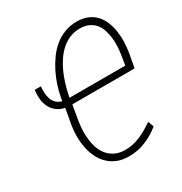

<svg xmlns="http://www.w3.org/2000/svg" viewBox="-170 -845 928 980"><g transform="rotate(-30 293.5 -355.0)"><path d="M310.1 9.8Q335.4 9.8 360.1 5.1Q384.8 0.5 407.7 -9.3Q431.2 -18.6 452.6 -31.5Q474.1 -44.4 493.7 -60.5L481 -93.8Q461.4 -80.6 440.7 -68.4Q419.9 -56.2 398.9 -47.4Q377.9 -38.1 355.7 -33.2Q333.5 -28.3 310.1 -28.3Q276.9 -28.3 252.4 -39.6Q228 -50.8 211.9 -69.3Q195.3 -87.9 185.8 -112.1Q176.3 -136.2 172.9 -164.1Q168.5 -190.9 169.7 -219Q170.9 -247.1 174.8 -273.9L190.4 -365.2H557.6L573.2 -451.7Q577.6 -481 578.6 -512.5Q579.6 -543.9 574.7 -573.7Q570.3 -603.5 559.3 -630.1Q548.3 -656.7 529.8 -676.8Q511.2 -696.8 484.1 -708.5Q457 -720.2 419.9 -720.2Q381.3 -720.2 348.4 -707.5Q315.4 -694.8 288.6 -672.9Q261.2 -650.4 240 -621.1Q218.8 -591.8 202.1 -558.6Q186.5 -527.3 175.5 -494.4Q164.6 -461.4 158.7 -430.2L153.8 -404.3Q132.8 -411.1 120.6 -423.3Q108.4 -435.5 103 -451.7Q97.2 -467.8 96.4 -486.6Q95.7 -505.4 97.2 -525.4H61Q57.6 -498 60.1 -472.4Q62.5 -446.8 72.8 -425.8Q83 -404.8 102.1 -389.4Q121.1 -374 150.4 -367.7L133.3 -273.9Q127.9 -241.2 128.4 -207.8Q128.9 -174.3 135.3 -142.6Q142.1 -111.3 155.5 -83.7Q168.9 -56.2 190.4 -35.6Q211.4 -14.6 241.2 -2.4Q271 9.8 310.1 9.8ZM194.8 -401.4 199.2 -422.9Q205.1 -450.2 214.4 -480.2Q223.6 -510.3 236.8 -539.1Q250 -567.9 267.6 -593.8Q285.2 -619.6 307.6 -639.6Q330.1 -659.2 357.7 -670.7Q385.3 -682.1 418.5 -681.6Q448.2 -681.2 469.5 -670.9Q490.7 -660.6 504.9 -643.6Q518.6 -626.5 525.9 -603.8Q533.2 -581.1 536.1 -556.6Q539.1 -531.7 537.6 -506.3Q536.1 -481 532.7 -458.5L523.4 -401.4Z"/></g></svg>

Font: Roboto Mono ExtraLight
Style: Italic
Weight: 250
Italic angle: -10°
Monospace: yes
Designer: Google
Version: Version 3.000